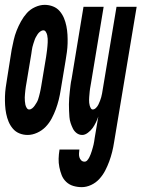

<svg xmlns="http://www.w3.org/2000/svg" viewBox="-43 -548 583 791"><path d="M71 8Q53 8 37 1.5Q21 -5 10 -18Q-1 -31 -7.5 -46.5Q-14 -62 -17.5 -79.5Q-21 -97 -22 -115Q-23 -133 -22.5 -151Q-22 -169 -19.5 -187Q-17 -205 -14 -223L5 -343Q9 -363 13.5 -383Q18 -403 25.5 -422Q33 -441 43.5 -460Q54 -479 68 -494.5Q82 -510 102 -519Q122 -528 141 -528Q159 -528 175.5 -521.5Q192 -515 203 -502Q214 -489 220.5 -473.5Q227 -458 230.5 -440.5Q234 -423 235 -405Q236 -387 235.5 -369Q235 -351 232.5 -333Q230 -315 227 -297L207 -177Q204 -157 199 -137Q194 -117 187 -98Q180 -79 170 -60Q160 -41 145 -25.5Q130 -10 110 -1Q90 8 71 8ZM77 -97Q84 -97 90 -102Q96 -107 100 -113Q104 -119 108 -125.5Q112 -132 114 -138.5Q116 -145 118 -152Q120 -159 121.5 -166Q123 -173 124.5 -180Q126 -187 127 -194L147 -314Q148 -321 149 -328.5Q150 -336 151 -343.5Q152 -351 152.5 -358.5Q153 -366 153.5 -373.5Q154 -381 153.5 -388.5Q153 -396 151.5 -403Q150 -410 146 -416.5Q142 -423 136 -423Q129 -423 122.5 -418Q116 -413 112 -407Q108 -401 104.5 -394.5Q101 -388 99 -381.5Q97 -375 94.5 -368Q92 -361 90.5 -354Q89 -347 88 -340Q87 -333 86 -326L66 -206Q65 -199 63.5 -191.5Q62 -184 61.5 -176.5Q61 -169 60 -161.5Q59 -154 59 -146.5Q59 -139 59.5 -131.5Q60 -124 61.5 -117Q63 -110 67 -103.5Q71 -97 77 -97ZM294 223Q276 223 259 218Q242 213 229.5 201Q217 189 211 173.5Q205 158 201.5 140.5Q198 123 198.5 105.5Q199 88 202 70V68H284Q283 77 282.5 84.5Q282 92 284 99.5Q286 107 291.5 112.5Q297 118 305 118Q312 118 317 112Q322 106 325 100Q328 94 330.5 87.5Q333 81 335 74.5Q337 68 339 61Q341 54 342.5 47.5Q344 41 345 34.5Q346 28 347 21L362 -68Q358 -56 352 -43.5Q346 -31 338.5 -20.5Q331 -10 319 -1Q307 8 296 8Q283 8 273 0.5Q263 -7 257.5 -18Q252 -29 248 -41Q244 -53 243 -66Q242 -79 241.5 -92Q241 -105 241 -118Q241 -131 242 -144Q243 -157 244.5 -170.5Q246 -184 247.5 -197Q249 -210 252 -223L301 -520H384L332 -206Q331 -200 330 -194.5Q329 -189 328 -183Q327 -177 326.5 -171Q326 -165 325.5 -159.5Q325 -154 324.5 -148Q324 -142 324 -136Q324 -130 324.5 -124.5Q325 -119 326.5 -113.5Q328 -108 331 -102.5Q334 -97 339 -97Q346 -97 352.5 -103.5Q359 -110 362.5 -117.5Q366 -125 369 -132.5Q372 -140 374 -147.5Q376 -155 377.5 -163Q379 -171 380 -178L437 -520H520L427 38Q424 58 419 78Q414 98 407 117Q400 136 390.5 154.5Q381 173 366.5 189Q352 205 332.5 214Q313 223 294 223Z"/></svg>

Font: Iosevka Extrabold
Style: Italic
Weight: 800
Italic angle: -9°
Monospace: yes
Designer: Belleve Invis
Foundry: Belleve Invis
Version: Version 32.5.0; ttfautohint (v1.8.4)